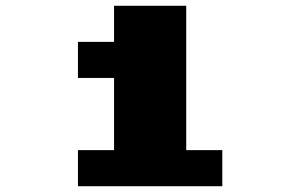

<svg xmlns="http://www.w3.org/2000/svg" viewBox="-20 -895 1040 665"><path d="M375 -875H625V-375H750V-250H250V-375H375V-625H250V-750H375Z"/></svg>

Font: Dogica
Style: Bold
Weight: 700
Monospace: yes
Designer: Roberto Mocci
Version: Version 001.000